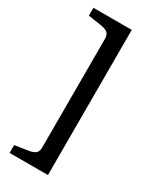

<svg xmlns="http://www.w3.org/2000/svg" viewBox="-223 -839 833 1015"><g transform="rotate(30 193.5 -331.0)"><path d="M261 -774V112H27V64L107 52Q137 47 149.5 36Q162 25 162 -1V-661Q162 -687 149.5 -698Q137 -709 107 -714L27 -726V-774Z"/></g></svg>

Font: Gabriela
Style: Regular
Weight: 400
Designer: Eduardo Rodriguez Tunni
Foundry: Eduardo Rodriguez Tunni
Version: Version 1.003